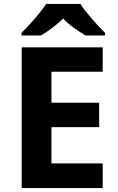

<svg xmlns="http://www.w3.org/2000/svg" viewBox="-20 -954 600 974"><path d="M388 -934H214C186 -889 126 -824 89 -787V-774H188C223 -796 265 -824 300 -860C334 -824 379 -795 414 -774H513V-787C477 -823 416 -889 388 -934ZM501 0V-125H241V-309H483V-433H241V-590H501V-714H90V0Z"/></svg>

Font: Noto Sans Gujarati
Style: Bold
Weight: 700
Designer: Jelle Bosma - Monotype Design Team, Universal Thirst
Foundry: Monotype Imaging Inc.
Version: Version 2.106